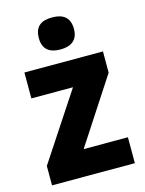

<svg xmlns="http://www.w3.org/2000/svg" viewBox="-116 -838 687 909"><g transform="rotate(-15 227.5 -384.0)"><path d="M230 -768C178 -768 144 -748 144 -689C144 -632 179 -611 230 -611C280 -611 316 -632 316 -689C316 -747 281 -768 230 -768ZM430 0V-127H213L421 -446V-550H36V-423H240L24 -95V0Z"/></g></svg>

Font: Noto Sans Lao Looped SemiCondensed ExtraBold
Style: Regular
Weight: 800
Width: 4
Designer: Mark Frömberg, Ben Mitchell
Foundry: The Fontpad Ltd
Version: Version 1.002